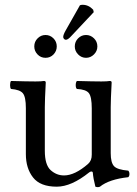

<svg xmlns="http://www.w3.org/2000/svg" viewBox="-20 -769 571 801"><path d="M313.5 -747.1Q318.4 -749 324.7 -749Q349.6 -749 368.7 -728.5L371.1 -718.3L278.8 -620.1Q263.7 -603 254.9 -603Q250.5 -603 247.1 -606.7Q243.7 -610.4 243.7 -614.7Q243.7 -623.5 252.9 -640.1ZM123 -575.2Q123 -595.2 137 -609.1Q150.9 -623 169.9 -623Q189 -623 202.9 -609.1Q216.8 -595.2 216.8 -575.2Q216.8 -556.2 203.4 -542Q189.9 -527.8 169.9 -527.8Q149.9 -527.8 136.5 -542Q123 -556.2 123 -575.2ZM292 -575.2Q292 -595.2 305.9 -609.1Q319.8 -623 338.9 -623Q357.9 -623 372.1 -609.1Q386.2 -595.2 386.2 -575.2Q386.2 -556.2 372.1 -542Q357.9 -527.8 338.9 -527.8Q319.8 -527.8 305.9 -542Q292 -556.2 292 -575.2ZM216.8 9.8Q147.9 9.8 117.9 -28.6Q87.9 -66.9 87.9 -126V-317.9Q87.9 -364.7 75.4 -379.9Q63 -395 25.9 -397.9Q22 -401.9 22 -413.8Q22 -425.8 25.9 -431.2Q93.8 -429.2 127.9 -429.2Q152.8 -429.2 163.1 -431.2Q170.9 -431.2 170.9 -424.8Q167 -351.6 167 -321.8V-140.1Q167 -81.1 191.4 -59.1Q215.8 -37.1 247.1 -37.1Q292 -37.1 347.2 -85Q363.3 -99.1 362.8 -124V-316.9Q362.8 -364.7 350.8 -380.4Q338.9 -396 300.8 -397.9Q295.9 -401.9 295.9 -413.8Q295.9 -425.8 300.8 -431.2Q368.7 -429.2 402.8 -429.2Q427.7 -429.2 438 -431.2Q445.8 -431.2 445.8 -424.8Q441.9 -351.6 441.9 -321.8V-129.9Q441.9 -90.8 455.6 -75.9Q469.2 -61 515.1 -57.1Q520 -52.2 520 -43.2Q520 -34.2 515.1 -29.8Q435.1 -21 397 9.8Q388.2 13.7 377.9 9.8Q369.1 -24.4 367.2 -48.8Q366.2 -53.7 361.1 -53.5Q356 -53.2 352.1 -49.8Q277.8 9.8 216.8 9.8Z"/></svg>

Font: Linux Libertine O
Style: Regular
Weight: 400
Designer: Philipp H. Poll
Foundry: Philipp H. Poll
Version: Version 5.3.0